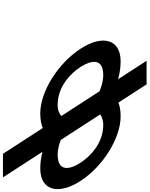

<svg xmlns="http://www.w3.org/2000/svg" viewBox="-101 -1061 1014 1302"><g transform="rotate(-90 406.0 -410.0)"><path d="M27.6 -629.1C-4.6 -637.4 -43.4 -644 -85.6 -644C-234.7 -644 -267.6 -521.6 -169.8 -370.5C-72.3 -220.1 119 -99 267.5 -99C309.6 -99 339.9 -105.6 361.3 -113.9L485 77H644.8L519.7 -116.2C553.5 -106.8 595.4 -99 641.3 -99C789.8 -99 824.2 -220.1 726.8 -370.5C628.9 -521.6 437.4 -644 288.2 -644C242.4 -644 210.6 -636.2 188.9 -626.8L13.9 -897H-145.9ZM108.1 -504.8 280.8 -238.2C269 -228.8 246.6 -216.9 209.6 -216.9C89.1 -216.9 -1.2 -301.1 -47.1 -371.8C-92.5 -441.9 -111.2 -526.1 9.3 -526.1C46.4 -526.1 84.1 -514.2 108.1 -504.8ZM546.4 -216.9C504 -216.9 460.7 -232.5 438.1 -242.1L270.5 -500.9C280.7 -510.5 303.8 -526.1 346.2 -526.1C466.6 -526.1 557 -441.9 602.4 -371.8C648.2 -301.1 666.9 -216.9 546.4 -216.9Z"/></g></svg>

Font: Hussar
Style: BdOpOblSeven
Weight: 700
Foundry: Cannot Into Space Fonts
Version: Version 2.00